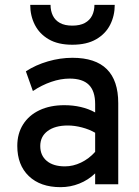

<svg xmlns="http://www.w3.org/2000/svg" viewBox="-20 -762 576 794"><path d="M230.5 12Q147 12 99.2 -33.8Q51.5 -79.5 51.5 -158.5Q51.5 -209.5 75.5 -247.5Q99.5 -285.5 143.2 -306.2Q187 -327 246 -327Q282 -327 314.2 -319.5Q346.5 -312 373.5 -297V-331.5Q373.5 -385.5 347.5 -411.2Q321.5 -437 268 -437Q231 -437 191.8 -423.5Q152.5 -410 116 -385.5L87 -467Q127.5 -493.5 178.2 -508.2Q229 -523 279.5 -523Q374.5 -523 421.8 -476Q469 -429 469 -335.5V0H373.5V-45Q345 -17.5 308 -2.8Q271 12 230.5 12ZM248.5 -74Q282.5 -74 315.2 -89.8Q348 -105.5 373.5 -134V-213Q349.5 -227 319 -235Q288.5 -243 260.5 -243Q207.5 -243 177 -220.2Q146.5 -197.5 146.5 -158Q146.5 -119 173.5 -96.5Q200.5 -74 248.5 -74ZM279 -577Q220 -577 181.5 -599.5Q143 -622 124 -659.5Q105 -697 105 -742H189Q189 -717 198.5 -697.5Q208 -678 228 -667Q248 -656 279 -656Q310.5 -656 330.8 -667Q351 -678 360.8 -697.5Q370.5 -717 370.5 -742H454.5Q454.5 -697 435.5 -659.5Q416.5 -622 377.5 -599.5Q338.5 -577 279 -577Z"/></svg>

Font: Overpass Medium
Style: Regular
Weight: 500
Designer: Delve Withrington, Dave Bailey, Thomas Jockin
Foundry: Delve Fonts LLC
Version: Version 4.000